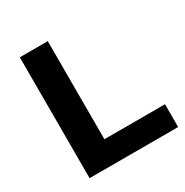

<svg xmlns="http://www.w3.org/2000/svg" viewBox="-162 -831 928 963"><g transform="rotate(-30 302.0 -350.0)"><path d="M83 -700H245V-132H596V0H83Z"/></g></svg>

Font: Montserrat Alternates
Style: Bold
Weight: 700
Designer: Julieta Ulanovsky
Foundry: Julieta Ulanovsky
Version: Version 7.200